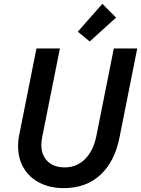

<svg xmlns="http://www.w3.org/2000/svg" viewBox="-20 -972 735 1000"><path d="M74.2 -210.9Q74.2 -241.2 80.6 -271.5L169.9 -719.7H292L199.2 -254.9Q195.3 -236.8 195.3 -216.3Q195.3 -180.2 210.7 -153.8Q226.1 -127.4 253.4 -113.8Q280.8 -100.1 316.4 -100.1Q379.9 -100.1 423.3 -143.8Q466.8 -187.5 481.9 -263.7L572.8 -719.7H694.8L602.5 -256.3Q577.6 -130.4 502.9 -61.3Q428.2 7.8 312 7.8Q241.7 7.8 187.7 -19.3Q133.8 -46.4 104 -95.9Q74.2 -145.5 74.2 -210.9ZM385.3 -807.1 513.2 -952.1 584.5 -880.4 447.3 -755.9Z"/></svg>

Font: Reddit Sans Chocolate SemiBold
Style: Italic
Weight: 600
Italic angle: -11.25°
Designer: Stephen Hutchings
Version: Version 1.013